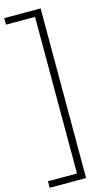

<svg xmlns="http://www.w3.org/2000/svg" viewBox="-172 -856 620 1124"><g transform="rotate(-15 138.0 -294.0)"><path d="M-19.5 220V180.5H156.5V-768.5H-19.5V-808H201V220Z"/></g></svg>

Font: Encode Sans SmCnd XLt
Style: Regular
Weight: 200
Width: 4
Designer: Multiple Designers
Foundry: Impallari Type
Version: Version 3.002; ttfautohint (v1.8.3) -l 8 -r 50 -G 200 -x 14 